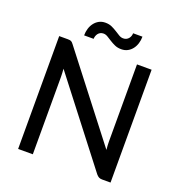

<svg xmlns="http://www.w3.org/2000/svg" viewBox="-154 -1018 1075 1148"><g transform="rotate(20 383.0 -444.0)"><path d="M676.5 -718V0H622.5Q610 0 601.8 -4.5Q593.5 -9 585 -19L179.5 -543.5Q180.5 -530 181.2 -517Q182 -504 182 -492.5V0H88.5V-718H143.5Q157.5 -718 164.5 -714.8Q171.5 -711.5 180 -700L586.5 -175Q585 -189.5 584.2 -203.2Q583.5 -217 583.5 -229V-718ZM452 -836Q463.5 -836 472 -840.2Q480.5 -844.5 486.2 -851.5Q492 -858.5 495 -867.2Q498 -876 498 -885H557.5Q557.5 -862.5 551.2 -842Q545 -821.5 533 -805.8Q521 -790 503.5 -780.5Q486 -771 463 -771Q440 -771 422 -779Q404 -787 388.8 -796.8Q373.5 -806.5 360 -814.8Q346.5 -823 333 -823Q321.5 -823 313 -818.5Q304.5 -814 299 -806.8Q293.5 -799.5 290.5 -790.5Q287.5 -781.5 287.5 -773H227Q227 -795.5 233.2 -816.2Q239.5 -837 251.8 -853Q264 -869 281.5 -878.5Q299 -888 321.5 -888Q345 -888 363 -879.8Q381 -871.5 396.2 -861.8Q411.5 -852 424.8 -844Q438 -836 452 -836Z"/></g></svg>

Font: LatoLatin Medium
Style: Regular
Weight: 500
Designer: Lukasz Dziedzic with Adam Twardoch and Botio Nikoltchev
Foundry: tyPoland Lukasz Dziedzic
Version: Version 2.015; 2015-08-06; http://www.latofonts.com/